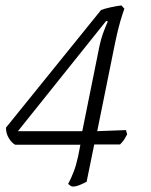

<svg xmlns="http://www.w3.org/2000/svg" viewBox="-20 -583 556 707"><path d="M248 104Q244 104 239.5 101Q235 98 231 94Q242 74 251.5 49Q261 24 268 -9L276 -50H36Q24 -56 13 -73.5Q2 -91 2 -113L352 -546Q364 -551 387 -556Q410 -561 427 -563L438 -551Q432 -535 423 -504.5Q414 -474 404 -426L338 -100L444 -104L448 -88Q444 -80 438.5 -71Q433 -62 422 -51H327L299 86Q289 92 274 98Q259 104 248 104ZM46 -100H283L347 -417Q352 -439 359 -459Q366 -479 377 -504L371 -506Z"/></svg>

Font: Texturina 72pt 72pt Thin
Style: Italic
Weight: 100
Italic angle: -11°
Designer: Guillermo Torres Carreño
Foundry: Omnibus-Type
Version: Version 1.002; ttfautohint (v1.8.3)